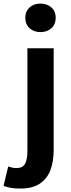

<svg xmlns="http://www.w3.org/2000/svg" viewBox="-74 -831 400 1079"><path d="M39.6 228.7Q7.2 228.7 -15.2 224.3Q-37.6 219.9 -54.1 213.4L-27.9 104.8Q-17.1 108.6 -5.1 111Q6.9 113.5 19 113.5Q54 113.5 67 89.2Q80 65 80 17.9V-559.8H227.6V14.1Q227.6 74.2 210.1 122.7Q192.7 171.2 151.4 199.9Q110.1 228.7 39.6 228.7ZM153.2 -650.6Q116.1 -650.6 92.1 -672.6Q68.1 -694.5 68.1 -731.4Q68.1 -767.1 92.1 -789Q116.1 -810.8 153.2 -810.8Q190.8 -810.8 215 -789Q239.1 -767.1 239.1 -731.4Q239.1 -694.5 215 -672.6Q190.8 -650.6 153.2 -650.6Z"/></svg>

Font: Noto Sans TC
Style: Regular
Weight: 100
Designer: Ryoko NISHIZUKA 西塚涼子 (kana, bopomofo & ideographs); Paul D. Hunt (Latin, Greek & Cyrillic); Sandoll Communications 산돌커뮤니
Foundry: Adobe
Version: Version 2.004;hotconv 1.0.118;makeotfexe 2.5.65603